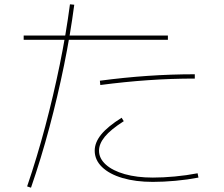

<svg xmlns="http://www.w3.org/2000/svg" viewBox="-20 -825 1040 892"><path d="M106 41Q152 -94 190 -237Q228 -380 257.5 -524Q287 -668 305 -805L325 -803Q307 -666 277.5 -521.5Q248 -377 209.5 -233Q171 -89 124 47ZM690 20Q610 20 549 2Q488 -16 454 -49Q420 -82 420 -125Q420 -163 450 -200Q480 -237 545 -278L555 -262Q494 -223 467 -190Q440 -157 440 -125Q440 -89 471.5 -60.5Q503 -32 559.5 -16Q616 0 690 0Q737 0 791.5 -5Q846 -10 898 -20L902 0Q850 10 794.5 15Q739 20 690 20ZM90 -640V-660H760V-640ZM444 -450Q557 -465 666 -472.5Q775 -480 885 -480V-460Q777 -460 668.5 -452.5Q560 -445 446 -430Z"/></svg>

Font: M PLUS 1 Code Thin
Style: Regular
Weight: 250
Designer: Coji Morishita
Foundry: UNDERFOREST DESIGN
Version: Version 1.002